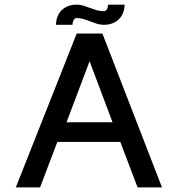

<svg xmlns="http://www.w3.org/2000/svg" viewBox="-20 -816 762 836"><path d="M154.4 0 229.6 -197.9H503.9L579.1 0H685.4L425.9 -669.9H314L48.8 0ZM370.1 -549.3 470 -283.7H269.7ZM295.5 -708Q295.7 -712.6 296.8 -717.8Q297.9 -722.9 299.9 -727.2Q302 -731.4 305.4 -734.5Q308.8 -737.5 313.6 -737.5Q329.7 -737.5 344.3 -733Q358.9 -728.4 373.1 -722.8Q387.3 -717.2 401.9 -712.6Q416.4 -708 432.4 -708Q452.4 -708 468.7 -714.1Q485 -720.2 496.9 -731.6Q508.9 -742.9 515.5 -759.2Q522.1 -775.5 522.5 -795.8H450.7Q450.4 -791.1 449.3 -786.2Q448.2 -781.2 446.2 -777Q444.1 -772.7 440.7 -770Q437.3 -767.3 432.4 -767.3Q415.3 -767.3 400.4 -771.7Q385.5 -776.1 371.5 -781.6Q357.4 -787 343.3 -791.4Q329.2 -795.8 313.6 -795.8Q293.8 -795.8 277.4 -789.7Q261 -783.7 249.3 -772.3Q237.5 -761 230.8 -744.7Q224.1 -728.4 223.8 -708Z"/></svg>

Font: SaysetthaMai Thin
Style: Regular
Weight: 100
Designer: John M. Durdin
Foundry: Lao Script for Windows
Version: Version 1.101